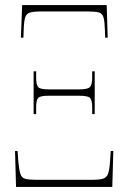

<svg xmlns="http://www.w3.org/2000/svg" viewBox="-20 -734 504 754"><path d="M62 -586 67 -714H399L403 -586H393L392 -616Q391 -650 386.5 -665.5Q382 -681 368.5 -685Q355 -689 325 -689H140Q111 -689 97 -684.5Q83 -680 78.5 -664.5Q74 -649 73 -616L72 -586ZM112 -286V-454H122V-429Q122 -401 130 -392Q138 -383 170 -383H292Q324 -383 333 -392Q342 -401 342 -429V-454H352V-286H342V-312Q342 -341 333.5 -349.5Q325 -358 292 -358H170Q138 -358 130 -349.5Q122 -341 122 -312V-286ZM43 0 39 -141H49L52 -99Q55 -67 60 -51.5Q65 -36 78.5 -32Q92 -28 119 -28H344Q372 -28 385.5 -32.5Q399 -37 404.5 -52Q410 -67 412 -99L415 -141H425L421 0Z"/></svg>

Font: Noto Serif Display ExtraCondensed Thin
Style: Regular
Weight: 100
Width: 2
Designer: Monotype Design Team
Foundry: Monotype Imaging Inc.
Version: Version 2.009